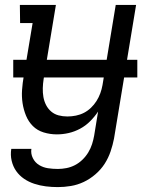

<svg xmlns="http://www.w3.org/2000/svg" viewBox="-20 -540 640 783"><path d="M216 223Q191 223 167 220Q143 217 120 209.5Q97 202 78 189Q59 176 46 157.5Q33 139 27.5 115.5Q22 92 26 67H108Q105 87 114 105Q123 123 139.5 133Q156 143 175.5 146Q195 149 216 149Q233 149 251 145.5Q269 142 285.5 133.5Q302 125 316 111.5Q330 98 340 81.5Q350 65 355.5 47.5Q361 30 364 13L380 -85Q366 -64 347.5 -45.5Q329 -27 306.5 -15Q284 -3 260 2.5Q236 8 212 8Q184 8 158 0Q132 -8 114 -26Q96 -44 86 -68.5Q76 -93 72 -119.5Q68 -146 70 -174Q72 -202 77 -230L113 -446H62L61 -520H208L158 -218Q155 -199 154.5 -180.5Q154 -162 157 -144.5Q160 -127 168 -111.5Q176 -96 189 -85Q202 -74 219 -69.5Q236 -65 255 -65Q272 -65 289.5 -68.5Q307 -72 322.5 -80Q338 -88 351 -100.5Q364 -113 373.5 -128Q383 -143 389 -159.5Q395 -176 398 -193L452 -520H535L445 25Q440 51 431 77.5Q422 104 407 127.5Q392 151 369.5 170.5Q347 190 321.5 202Q296 214 269 218.5Q242 223 216 223ZM34 -224V-296H540V-224Z"/></svg>

Font: Iosevka Etoile
Style: Italic
Weight: 400
Italic angle: -9°
Designer: Belleve Invis
Foundry: Belleve Invis
Version: Version 22.1.2; ttfautohint (v1.8.4)